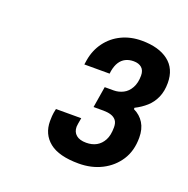

<svg xmlns="http://www.w3.org/2000/svg" viewBox="-79 -875 509 521"><g transform="rotate(20 176.0 -614.0)"><path d="M199 -428Q142 -428 114.5 -450Q87 -472 87 -510Q87 -516 87.5 -524.5Q88 -533 91 -546H164Q162 -535 161 -529Q160 -523 160 -520Q160 -505 170 -496.5Q180 -488 199 -488Q216 -488 228.5 -495Q241 -502 248.5 -516Q256 -530 256 -553Q256 -566 250.5 -573Q245 -580 235.5 -583Q226 -586 214 -586H185L195 -647H221Q235 -647 248 -653.5Q261 -660 269 -674.5Q277 -689 277 -710Q277 -725 268.5 -732.5Q260 -740 245 -740Q232 -740 222 -735Q212 -730 205.5 -720Q199 -710 196 -694L195 -686H122L124 -699Q129 -729 146 -752Q163 -775 189 -787.5Q215 -800 247 -800Q296 -800 324 -778.5Q352 -757 352 -716Q352 -692 344 -674Q336 -656 322 -643.5Q308 -631 290 -622V-618Q309 -609 319.5 -592Q330 -575 330 -550Q330 -512 312.5 -485Q295 -458 265.5 -443Q236 -428 199 -428Z"/></g></svg>

Font: Archivo SemiCondensed SemiBold
Style: Italic
Weight: 600
Width: 4
Italic angle: -10°
Designer: Hector Gatti
Foundry: Omnibus-Type
Version: Version 2.001